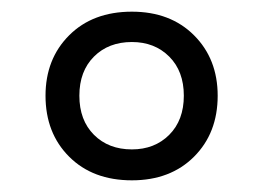

<svg xmlns="http://www.w3.org/2000/svg" viewBox="-20 -768 451 329"><path d="M206 -459Q139 -459 98.5 -499.5Q58 -540 58 -604Q58 -667 98.5 -707.5Q139 -748 206 -748Q272 -748 312.5 -707.5Q353 -667 353 -604Q353 -540 312.5 -499.5Q272 -459 206 -459ZM206 -512Q245 -512 270 -537Q295 -562 295 -604Q295 -646 270 -671Q245 -696 206 -696Q166 -696 141 -671Q116 -646 116 -604Q116 -562 141 -537Q166 -512 206 -512Z"/></svg>

Font: LINE Seed Sans App
Style: Regular
Weight: 400
Designer: LINE VX Design & Dalton Maag Ltd & Sandoll Inc
Foundry: Dalton Maag Ltd
Version: Version 1.003